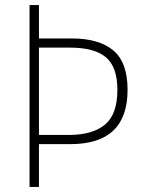

<svg xmlns="http://www.w3.org/2000/svg" viewBox="-20 -734 570 754"><path d="M96 0V-714H133V-583H262Q369 -583 425 -536Q481 -489 481 -381Q481 -168 257 -168H133V0ZM250 -204Q343 -204 392 -244.5Q441 -285 441 -381Q441 -471 396 -509Q351 -547 254 -547H133V-204Z"/></svg>

Font: Noto Sans Mono Condensed ExtraLight
Style: Regular
Weight: 200
Width: 3
Designer: Monotype Design Team
Foundry: Monotype Imaging Inc.
Version: Version 2.014; ttfautohint (v1.8.4.7-5d5b)